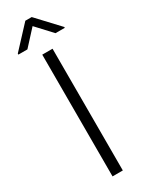

<svg xmlns="http://www.w3.org/2000/svg" viewBox="-236 -937 740 971"><g transform="rotate(-30 134.5 -451.0)"><path d="M163.6 -710.9V0H103.5V-710.9ZM152.3 -902.3 270 -776.4V-771.5H215.8L133.3 -860.4L51.8 -771.5H-1V-777.3L115.2 -902.3Z"/></g></svg>

Font: Vazirmatn RD FD ExtraLight
Style: Regular
Weight: 200
Designer: Saber Rastikerdar
Foundry: Saber Rastikerdar
Version: Version 33.003